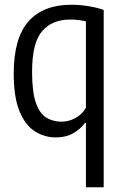

<svg xmlns="http://www.w3.org/2000/svg" viewBox="-20 -571 522 811"><path d="M343 220V-51.5H338.5Q321 -26.5 289.8 -8.5Q258.5 9.5 216 9.5Q168.5 9.5 128 -15.8Q87.5 -41 62.8 -100Q38 -159 38 -261Q38 -410 100.2 -480.5Q162.5 -551 281.5 -551Q315.5 -551 353.2 -545Q391 -539 418 -529V220ZM239.5 -57Q269.5 -57 298.2 -72.2Q327 -87.5 343 -116.5V-481Q330.5 -484 312.2 -486.2Q294 -488.5 277 -488.5Q200 -488.5 157.8 -439.2Q115.5 -390 115.5 -268Q115.5 -182 131.8 -136.2Q148 -90.5 176.2 -73.8Q204.5 -57 239.5 -57Z"/></svg>

Font: Encode Sans Condensed Condensed
Style: Regular
Weight: 400
Width: 3
Designer: Multiple Designers
Foundry: Impallari Type
Version: Version 3.000; ttfautohint (v1.8.3) -l 8 -r 50 -G 200 -x 14 